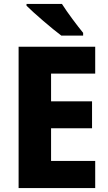

<svg xmlns="http://www.w3.org/2000/svg" viewBox="-20 -950 548 970"><path d="M293 -930H114V-921C151 -884 244 -804 290 -770H400V-784C372 -818 320 -887 293 -930ZM461 0V-137H238V-302H445V-438H238V-578H461V-714H74V0Z"/></svg>

Font: Noto Sans Thai Looped SemiCondensed ExtraBold
Style: Regular
Weight: 800
Width: 4
Designer: Sasikarn Vongin, Ben Mitchell
Foundry: The Fontpad Ltd
Version: Version 1.001